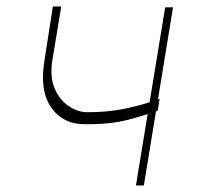

<svg xmlns="http://www.w3.org/2000/svg" viewBox="-20 -568 610 588"><path d="M509.9 -545.5 463.8 -263.8Q466.3 -264.6 468.8 -265.6L463.1 -228.7Q461.3 -228.3 458.1 -226.9Q458.5 -227.3 457.7 -226.9L420.5 0H396.3L432.2 -218.8Q399.9 -208.1 372.3 -201.2Q344.8 -194.2 314.1 -190.9Q283.4 -187.5 241.5 -187.5Q172.9 -187.1 136.7 -239Q100.5 -290.8 116.5 -384.9L142 -548.3H167.6L140.6 -384.9Q132.1 -332.4 147.5 -296.7Q163 -261 190.9 -242.7Q218.8 -224.4 247.2 -224.4Q305 -224.4 350.9 -233Q396.7 -241.5 438.2 -255L485.8 -545.5Z"/></svg>

Font: Inter Thin  BETA
Style: Italic
Weight: 100
Italic angle: -9.39999°
Designer: Rasmus Andersson
Foundry: rsms
Version: Version 3.011;git-f93a4a705